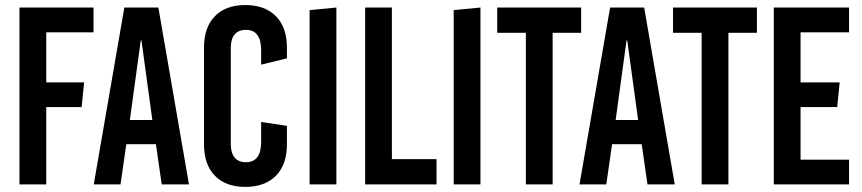

<svg xmlns="http://www.w3.org/2000/svg" viewBox="-20 -730 3414 760"><path d="M350.1 -602.1H163.1V-403.8H313L303.2 -306.2H163.1V0H57.1V-700.2H350.1Z M728 0H620.1L597.2 -159.2H480L457 0H351.1L472.2 -700.2H606.9ZM537.1 -569.8 494.1 -254.9H583L540 -569.8Z M950.7 -710Q1028.8 -710 1072.3 -665.8Q1115.7 -621.6 1115.7 -542V-499L1013.7 -474.1V-530.8Q1013.7 -611.8 953.6 -611.8Q924.3 -611.8 908.9 -593.8Q893.6 -575.7 893.6 -541V-159.2Q893.6 -124.5 908.9 -106.2Q924.3 -87.9 953.6 -87.9Q1013.7 -87.9 1013.7 -168.9V-247.1L1115.7 -231.9V-158.2Q1115.7 -78.6 1072.3 -34.4Q1028.8 9.8 950.7 9.8Q873.5 9.8 830.6 -34.4Q787.6 -78.6 787.6 -158.2V-542Q787.6 -621.6 830.6 -665.8Q873.5 -710 950.7 -710Z M1311.5 0H1205.6V-689.9L1311.5 -700.2Z M1531.2 -100.1H1708V0H1425.3V-700.2H1531.2Z M1881.8 0H1775.9V-689.9L1881.8 -700.2Z M2280.3 -600.1H2167.5V0H2061.5V-600.1H1948.2V-700.2H2280.3Z M2650.9 0H2543L2520 -159.2H2402.8L2379.9 0H2273.9L2395 -700.2H2529.8ZM2460 -569.8 2417 -254.9H2505.9L2462.9 -569.8Z M2976.1 -600.1H2863.3V0H2757.3V-600.1H2644V-700.2H2976.1Z M3340.8 -602.1H3148.9V-403.8H3303.7L3293.9 -306.2H3148.9V-98.1H3340.8V0H3043V-700.2H3340.8Z"/></svg>

Font: BaseOne
Style: Regular
Weight: 400
Designer: Domenico Catapano
Foundry: Design by Basse
Version: Version 1.000;PS 001.001;hotconv 1.0.56